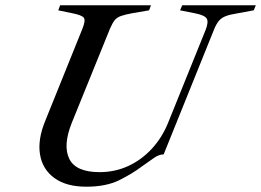

<svg xmlns="http://www.w3.org/2000/svg" viewBox="-20 -693 986 725"><path d="M306 12Q230 12 185 -21Q140 -54 131 -110.5Q122 -167 151 -237L291 -584Q304 -616 296.5 -626Q289 -636 253 -643L200 -654L207 -673H550L543 -654L479 -643Q452 -638 436.5 -632.5Q421 -627 412.5 -616Q404 -605 395 -584L251 -229Q217 -144 241.5 -93.5Q266 -43 356 -43Q414 -43 464 -66Q514 -89 553 -131Q592 -173 615 -230L756 -579Q768 -609 761 -622Q754 -635 720 -642L660 -654L668 -673H946L938 -654L873 -642Q847 -638 831 -631.5Q815 -625 805.5 -613Q796 -601 788 -581L598 -110Q580 -110 560.5 -96Q541 -82 515 -64Q481 -38 431 -13Q381 12 306 12Z"/></svg>

Font: Ibarra Real Nova Medium
Style: Italic
Weight: 500
Italic angle: -22°
Designer: Jose Maria Ribagorda & Octavio Pardo
Foundry: Octavio Pardo
Version: Version 2.000